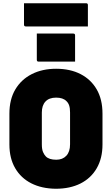

<svg xmlns="http://www.w3.org/2000/svg" viewBox="-20 -1144 690 1184"><path d="M207 -937H432Q443 -937 443 -926V-764H218Q207 -764 207 -775ZM326 -720Q413 -720 477 -687Q541 -654 576.5 -592.5Q612 -531 612 -443V-253Q612 -168 576.5 -106.5Q541 -45 476.5 -12.5Q412 20 324 20Q237 19 173 -13.5Q109 -46 73.5 -107Q38 -168 38 -253V-443Q38 -531 74.5 -592.5Q111 -654 176 -687Q241 -720 326 -720ZM238 -254Q238 -223 245.5 -206Q253 -189 263 -179Q283 -159 327 -159Q366 -159 389 -183.5Q412 -208 412 -254V-450Q412 -477 406.5 -493.5Q401 -510 389 -521Q368 -542 326 -542Q283 -542 260.5 -518Q238 -494 238 -450ZM128 -1124H511Q522 -1124 522 -1113V-981H139Q128 -981 128 -992Z"/></svg>

Font: Recursive Sn Lnr St Blk
Style: Regular
Weight: 900
Version: Version 1.079;hotconv 1.0.112;makeotfexe 2.5.65598; ttfautoh